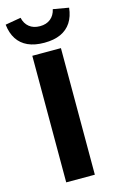

<svg xmlns="http://www.w3.org/2000/svg" viewBox="-140 -902 585 955"><g transform="rotate(-15 152.5 -425.0)"><path d="M76.8 0V-651.8H224.2V0ZM152.3 -698.8Q102.7 -698.8 68.1 -714.5Q33.5 -730.2 13.6 -760.8Q-6.2 -791.3 -11.1 -835.6L69.3 -849.5Q76 -818.8 97.4 -801.5Q118.7 -784.1 152.3 -784.1Q185.8 -784.1 207.2 -801.5Q228.5 -818.8 235.2 -849.5L315.6 -835.6Q310.9 -791.3 291 -760.8Q271 -730.2 236.5 -714.5Q202 -698.8 152.3 -698.8Z"/></g></svg>

Font: SourceSans3VF
Style: Regular
Weight: 200
Designer: Paul D. Hunt
Foundry: Adobe
Version: Version 3.052;hotconv 1.1.0;makeotfexe 2.6.0